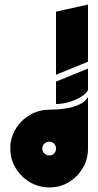

<svg xmlns="http://www.w3.org/2000/svg" viewBox="-20 -820 430 840"><path d="M225 -365V-463L365 -520V-426Q357 -410 334 -396Q311 -382 282 -373.5Q253 -365 225 -365ZM225 -493V-769L365 -800V-550ZM365 -170 196 -340Q209 -340 233 -341.5Q257 -343 283.5 -348.5Q310 -354 332.5 -365.5Q355 -377 365 -396ZM196.3 0Q149.5 0 110.8 -23Q72 -46 48.5 -84.8Q25 -123.6 25 -169.8Q25 -217 48.5 -255.7Q72 -294.4 111 -317.2Q150 -340 196.5 -340Q243 -340 281 -317Q319 -294 342 -255.7Q365 -217.3 365 -170Q365 -123 342 -84.5Q319 -46 281 -23Q243 0 196.3 0ZM196 -140Q209 -140 217 -148.7Q225 -157.4 225 -170Q225 -182.6 217 -191.3Q209 -200 196 -200Q183 -200 174 -191.3Q165 -182.6 165 -170Q165 -157.4 174 -148.7Q183 -140 196 -140Z"/></svg>

Font: Reem Kufi
Style: Regular
Weight: 400
Designer: Khaled Hosny
Version: Version 1.6